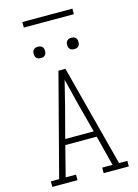

<svg xmlns="http://www.w3.org/2000/svg" viewBox="-158 -1192 916 1275"><g transform="rotate(-15 300.0 -554.5)"><path d="M37 0V-38H94L276 -735H324L506 -38H563V0H390V-38H461L408 -246H192L139 -38H210V0ZM202 -285H398L344 -490Q333 -534 322 -578Q311 -622 300 -666Q289 -622 278 -578Q267 -534 256 -490ZM415 -846Q407 -846 399.5 -848Q392 -850 386 -856Q380 -862 378 -869.5Q376 -877 376 -885Q376 -893 378 -900.5Q380 -908 386 -914Q392 -920 399.5 -922Q407 -924 415 -924Q423 -924 430.5 -922Q438 -920 444 -914Q450 -908 452 -900.5Q454 -893 454 -885Q454 -877 452 -869.5Q450 -862 444 -856Q438 -850 430.5 -848Q423 -846 415 -846ZM185 -846Q177 -846 169.5 -848Q162 -850 156 -856Q150 -862 148 -869.5Q146 -877 146 -885Q146 -893 148 -900.5Q150 -908 156 -914Q162 -920 169.5 -922Q177 -924 185 -924Q193 -924 200.5 -922Q208 -920 214 -914Q220 -908 222 -900.5Q224 -893 224 -885Q224 -877 222 -869.5Q220 -862 214 -856Q208 -850 200.5 -848Q193 -846 185 -846ZM128 -1071V-1109H472V-1071Z"/></g></svg>

Font: Iosevka Etoile Extralight
Style: Regular
Weight: 200
Designer: Belleve Invis
Foundry: Belleve Invis
Version: Version 22.1.2; ttfautohint (v1.8.4)